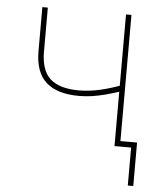

<svg xmlns="http://www.w3.org/2000/svg" viewBox="-51 -585 656 786"><g transform="rotate(5 277.0 -192.5)"><path d="M272 -191.9Q182.1 -191.9 136.7 -232.7Q91.3 -273.4 91.3 -360.8V-541H113.8V-360.8Q113.8 -282.2 152.3 -248.3Q190.9 -214.4 270 -214.4Q313.5 -214.4 358.9 -225.1Q404.3 -235.8 452.6 -254.4V-229Q412.1 -215.3 381.1 -207.3Q350.1 -199.2 324 -195.6Q297.9 -191.9 272 -191.9ZM435.1 0V-541H457.5V0ZM503.4 156.2V0H450.7V-22.5H525.9V156.2Z"/></g></svg>

Font: Inter 17pt Thin
Style: Regular
Weight: 250
Version: Version 4.001;git-66647c0bb